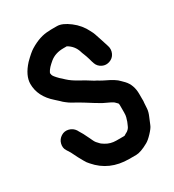

<svg xmlns="http://www.w3.org/2000/svg" viewBox="-192 -842 925 1021"><g transform="rotate(-30 270.5 -331.0)"><path d="M333 -48H287C264 -48 242 -54 223 -66C214 -72 207 -76 203 -81C199 -86 195 -90 190 -95C185 -100 178 -114 168 -136C158 -158 148 -176 139 -190L134 -199C125 -212 113 -221 97 -225C81 -229 66 -227 52 -218C38 -209 29 -197 25 -181C21 -165 23 -150 31 -138C39 -126 44 -118 46 -114L66 -74C69 -68 75 -58 82 -45C89 -32 96 -22 104 -14C153 43 217 71 298 71H341C359 71 385 62 417 44C428 38 441 27 456 11C471 -5 481 -18 485 -29C489 -40 495 -54 502 -70C509 -86 513 -100 514 -114C515 -128 515 -139 516 -147C517 -155 518 -163 517 -172V-202C517 -239 506 -270 484 -293L468 -309C455 -324 430 -339 394 -356C384 -361 376 -365 368 -370C360 -375 353 -379 346 -382C320 -399 296 -413 274 -425C252 -437 232 -450 215 -466C206 -474 199 -482 192 -487C173 -506 164 -518 163 -524C162 -530 162 -533 161 -535C165 -543 168 -548 171 -552C174 -556 177 -560 180 -563C187 -570 195 -578 206 -587C228 -605 256 -614 289 -614H310C336 -599 352 -578 360 -552C361 -547 364 -540 368 -530C372 -520 376 -509 380 -495C384 -481 386 -472 389 -465C394 -450 405 -438 420 -431C435 -424 449 -424 464 -429C479 -434 491 -444 498 -459C505 -474 506 -490 501 -505L486 -552C480 -570 475 -584 472 -594C470 -600 466 -609 460 -620C445 -651 423 -678 394 -700C365 -722 340 -733 318 -733H289C283 -733 276 -733 269 -732C232 -732 192 -719 150 -693C137 -685 118 -669 93 -644C59 -607 42 -571 42 -537C42 -486 65 -440 111 -400C118 -394 126 -387 133 -380C140 -373 147 -366 153 -362C159 -358 164 -354 169 -350C174 -346 188 -339 209 -327C230 -315 246 -305 257 -298C268 -291 277 -285 284 -281C291 -277 300 -272 309 -266C318 -260 332 -253 352 -244C372 -235 382 -228 384 -225L396 -213C397 -210 398 -207 398 -202V-157C398 -145 397 -136 395 -129C393 -122 391 -117 390 -113C389 -109 388 -105 385 -99C382 -93 380 -88 378 -83C376 -78 373 -73 368 -68C363 -63 358 -59 353 -57C348 -55 344 -52 340 -49Z"/></g></svg>

Font: AppleStorm
Style: Xbd
Weight: 800
Foundry: Cannot Into Space Fonts
Version: Version 1.01